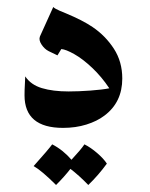

<svg xmlns="http://www.w3.org/2000/svg" viewBox="-20 -357 429 548"><path d="M329 -133Q329 -65 278 -27Q257 -11 226.5 -1.5Q196 8 160 8Q50 8 50 -85Q50 -100 51 -116.5Q52 -133 52 -139Q68 -115 99.5 -105.5Q131 -96 176 -96Q204 -96 238 -98.5Q272 -101 292 -105Q270 -138 243 -163.5Q216 -189 192 -202.5Q168 -216 155 -217L144 -199L119 -211Q107 -217 98.5 -230Q90 -243 94 -253L132 -337Q137 -332 150 -326.5Q163 -321 168 -319Q216 -299 244 -280Q281 -255 305 -218Q329 -181 329 -133ZM129 55Q160 71 184 99Q211 70 221 55Q239 64 257.5 80Q276 96 285 110Q261 143 232 171Q206 144 181 125Q164 147 140 171Q99 130 76 117Q118 70 129 55Z"/></svg>

Font: Katibeh
Style: Regular
Weight: 400
Designer: Arabic design by Kourosh Beigpour, Latin design by Eduardo Tunni, engineering by Lasse Fister
Version: Version 1.000